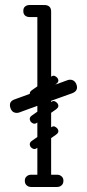

<svg xmlns="http://www.w3.org/2000/svg" viewBox="-20 -746 347 766"><path d="M156 0Q129 0 129 -26V-700Q129 -726 156 -726Q184 -726 184 -700V-26Q184 0 156 0ZM183 -702Q181 -689 174 -685Q170 -678 149 -678H98Q86 -678 79 -685Q73 -691 73 -702Q73 -714 79 -719Q86 -726 98 -726H149Q160 -726 166 -724.5Q172 -723 173 -721Q177 -717 180 -712Q183 -707 183 -702ZM79 -25Q79 -36 86 -42Q93 -49 105 -49H154Q166 -49 173 -43Q180 -36 180 -25Q180 -13 173 -6Q166 0 154 0H105Q93 0 86 -7Q79 -13 79 -25ZM233 -25Q233 -13 226 -7Q219 0 207 0H158Q147 0 139 -6Q132 -13 132 -25Q132 -36 139 -43Q147 -49 158 -49H207Q219 -49 226 -42Q233 -36 233 -25ZM127 -357Q120 -352 113.5 -354Q107 -356 102 -362Q98 -369 99 -375Q100 -381 107 -386L184 -440Q192 -446 198.5 -443Q205 -440 209 -435Q214 -428 212.5 -422Q211 -416 204 -411ZM127 -155Q120 -150 113.5 -152Q107 -154 102 -160Q98 -167 99 -173Q100 -179 107 -184L184 -238Q192 -244 198.5 -241Q205 -238 209 -233Q214 -226 212.5 -220Q211 -214 204 -209ZM127 -256Q120 -251 113.5 -253Q107 -255 102 -261Q98 -268 99 -274Q100 -280 107 -285L184 -339Q192 -345 198.5 -342Q205 -339 209 -334Q214 -327 212.5 -321Q211 -315 204 -310ZM285 -409Q294 -384 268 -374Q217 -356 188.5 -345.5Q160 -335 147 -330.5Q134 -326 128 -323.5Q122 -321 116.5 -319Q111 -317 98 -312.5Q85 -308 56 -297Q46 -294 36.5 -297.5Q27 -301 22 -314Q13 -340 37 -349L249 -426Q260 -430 270 -426Q280 -422 285 -409Z"/></svg>

Font: Nsibidi Libre Uzo
Style: Regular
Weight: 400
Designer: Oluwaseun Badejo
Version: Version 1.021